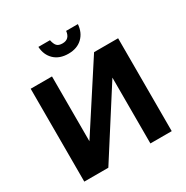

<svg xmlns="http://www.w3.org/2000/svg" viewBox="-188 -1003 1128 1162"><g transform="rotate(-30 375.5 -422.5)"><path d="M238 0 532 -460V0H681V-649H513L219 -196V-649H70V0ZM513 -845H431C427 -808.3 408.3 -790 375 -790C357 -790 344 -794.3 336 -803C328 -811.7 322 -825.7 318 -845H237C239 -807 252.2 -776.3 276.5 -753C300.8 -729.7 333.7 -718 375 -718C415.7 -718 448.2 -729.7 472.5 -753C496.8 -776.3 510.3 -807 513 -845Z"/></g></svg>

Font: Play
Style: Bold
Weight: 700
Designer: Jonas Hecksher
Foundry: Jonas Hecksher, Playtypeª, e-types AS
Version: Version 1.002